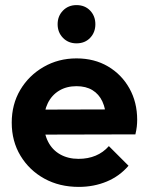

<svg xmlns="http://www.w3.org/2000/svg" viewBox="-20 -723 581 753"><path d="M289 10Q213 10 154 -22.5Q95 -55 60.5 -112Q26 -169 26 -242Q26 -314 59.5 -370.5Q93 -427 151 -460.5Q209 -494 280 -494Q350 -494 403.5 -462.5Q457 -431 487.5 -376.5Q518 -322 518 -253Q518 -240 516.5 -226.5Q515 -213 511 -196L105 -195V-293L450 -294L397 -253Q395 -296 381.5 -325Q368 -354 342.5 -369.5Q317 -385 280 -385Q241 -385 212 -367.5Q183 -350 167.5 -318.5Q152 -287 152 -244Q152 -200 168.5 -167.5Q185 -135 216 -117.5Q247 -100 288 -100Q325 -100 355 -112.5Q385 -125 407 -150L484 -73Q449 -32 398.5 -11Q348 10 289 10ZM280 -553Q248 -553 227 -574.5Q206 -596 206 -628Q206 -660 227 -681.5Q248 -703 280 -703Q313 -703 333.5 -681.5Q354 -660 354 -628Q354 -596 333.5 -574.5Q313 -553 280 -553Z"/></svg>

Font: Outfit Thin SemiBold
Style: Regular
Weight: 600
Version: Version 1.100;gftools[0.9.27]